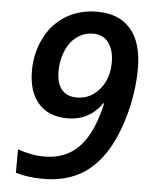

<svg xmlns="http://www.w3.org/2000/svg" viewBox="-53 -768 656 823"><g transform="rotate(5 275.5 -357.0)"><path d="M526.9 -497.1Q526.9 -397 498.5 -294.7Q470.2 -192.4 424.1 -124.3Q377.9 -56.2 313.7 -23.2Q249.5 9.8 162.1 9.8Q97.2 9.8 44.9 -5.9V-106.9Q104 -85.9 160.2 -85.9Q252 -85.9 309.6 -146Q367.2 -206.1 396 -335.9H393.1Q337.9 -257.8 244.1 -257.8Q163.6 -257.8 119.4 -307.6Q75.2 -357.4 75.2 -448.2Q75.2 -524.4 107.9 -589.4Q140.6 -654.3 199 -689.2Q257.3 -724.1 333 -724.1Q426.8 -724.1 476.8 -665.8Q526.9 -607.4 526.9 -497.1ZM324.2 -628.9Q284.2 -628.9 253.2 -606Q222.2 -583 205.6 -542.5Q189 -502 189 -455.1Q189 -403.8 211.4 -377Q233.9 -350.1 276.9 -350.1Q334 -350.1 373.5 -396Q413.1 -441.9 413.1 -513.2Q413.1 -565.9 389.6 -597.4Q366.2 -628.9 324.2 -628.9Z"/></g></svg>

Font: f51947593470240   
Style: Italic
Weight: 600
Italic angle: -12°
Foundry: Ascender Corporation
Version: Version 1.10